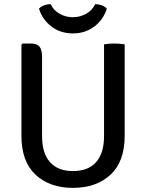

<svg xmlns="http://www.w3.org/2000/svg" viewBox="-20 -898 708 931"><path d="M584.5 -238.5Q584.5 -114.5 515.8 -50.8Q447 13 333.5 13Q221 13 152.5 -50.8Q84 -114.5 84 -238.5V-681L90 -687H128.5Q159.5 -687 171.8 -671.5Q184 -656 184 -623V-238.5Q184 -155 222.5 -111.8Q261 -68.5 334 -68.5Q407.5 -68.5 446 -111.8Q484.5 -155 484.5 -238.5V-683Q495.5 -685 508.5 -686Q521.5 -687 533 -687Q545 -687 559.2 -686Q573.5 -685 584.5 -683ZM498 -856Q481.5 -803 437.5 -769.5Q393.5 -736 333.5 -736Q273 -736 229.2 -769.5Q185.5 -803 169 -856Q179 -867 194.5 -872.5Q210 -878 225.5 -878Q239 -848.5 268.8 -831.5Q298.5 -814.5 333.5 -814.5Q368.5 -814.5 398.2 -831.5Q428 -848.5 441.5 -878Q457 -878 472.5 -872.5Q488 -867 498 -856Z"/></svg>

Font: Signika Negative SC
Style: Regular
Weight: 400
Designer: Anna Giedryś
Foundry: Anna Giedryś
Version: Version 2.000; ttfautohint (v1.8.3) -l 8 -r 50 -G 200 -x 9 -